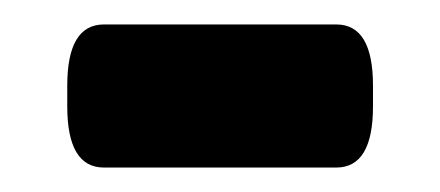

<svg xmlns="http://www.w3.org/2000/svg" viewBox="-20 -344 360 157"><path d="M65 -207Q35 -207 35 -257V-274Q35 -324 65 -324H255Q285 -324 285 -274V-257Q285 -207 255 -207Z"/></svg>

Font: Asap ExtraBold
Style: Regular
Weight: 800
Designer: Pablo Cosgaya
Foundry: Omnibus-Type
Version: Version 3.001; ttfautohint (v1.8.4.7-5d5b)